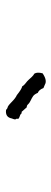

<svg xmlns="http://www.w3.org/2000/svg" viewBox="222 -1072 177 662"><g transform="rotate(-90 311.0 -741.5)"><path d="M271.5 -738.3 255.9 -755.9Q251 -754.9 249 -757.8Q247.1 -760.7 241.2 -762.2Q235.4 -763.7 231.4 -767.6Q233.4 -772.5 231 -775.4Q228.5 -778.3 231 -784.2Q233.4 -790 234.4 -794.9Q240.2 -812.5 262.7 -809.6Q266.6 -805.7 269.5 -804.7Q275.4 -804.7 289.6 -790.5Q303.7 -776.4 313.5 -772.5Q334 -755.9 343.8 -753.9Q347.7 -747.1 354.5 -742.2Q361.3 -737.3 366.2 -731.9Q371.1 -726.6 376 -721.2Q380.9 -715.8 387.7 -711.9Q393.6 -702.1 388.7 -683.6Q364.3 -667 349.6 -675.8Q343.8 -678.7 337.9 -680.7Q332 -696.3 321.3 -700.2Q316.4 -711.9 310.1 -716.3Q303.7 -720.7 294.4 -725.1Q285.2 -729.5 281.7 -733.9Q278.3 -738.3 271.5 -738.3Z"/></g></svg>

Font: Mountains of Christmas
Style: Bold
Weight: 700
Designer: Crystal Kluge
Foundry: Font Diner, Inc DBA Tart Workshop
Version: Version 1.002